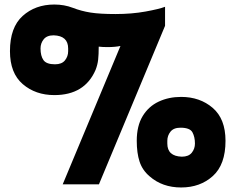

<svg xmlns="http://www.w3.org/2000/svg" viewBox="-20 -814 1040 848"><path d="M417 0H257L512 -611Q488 -606 455 -606Q433 -606 416 -608Q416 -573 413.5 -550.5Q411 -528 402 -505Q354 -394 220 -394Q137 -394 80.5 -442.5Q24 -491 24 -588Q24 -693 80 -743.5Q136 -794 220 -794Q264 -794 301.5 -779.5Q339 -765 380 -758.5Q421 -752 490 -752Q562 -752 622.5 -763Q683 -774 709 -784V-700ZM780 14Q697 14 641 -35Q609 -62 596.5 -100Q584 -138 584 -192Q584 -258 610 -301Q636 -344 680.5 -365Q725 -386 780 -386Q863 -386 919.5 -337.5Q976 -289 976 -192Q976 -87 920 -36.5Q864 14 780 14ZM783 -122Q813 -122 827 -139.5Q841 -157 841 -180Q841 -209 830 -229.5Q819 -250 777 -250Q747 -250 733 -232.5Q719 -215 719 -192V-180Q719 -124 783 -122ZM223 -530Q253 -530 267 -547.5Q281 -565 281 -588V-600Q281 -656 217 -658Q187 -658 173 -640.5Q159 -623 159 -600Q159 -567 172 -548.5Q185 -530 223 -530Z"/></svg>

Font: Tanohe Sans ExtraBold
Style: Regular
Weight: 800
Designer: Village Type and Design LLC & Cristiano Sobral
Foundry: Cooper Hewitt Smithsonian Design Museum
Version: Version 1.00;September 29, 2021;FontCreator 13.0.0.2655 64-b